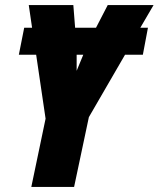

<svg xmlns="http://www.w3.org/2000/svg" viewBox="-20 -734 623 754"><path d="M159 -268 122 -519H54L75 -625H106L93 -714H268L275 -625H357L403 -714H583L531 -625H561L541 -519H471L329 -274L271 0H103ZM307 -519H281V-456Z"/></svg>

Font: Noto Sans UI CondBlack
Style: Italic
Weight: 900
Width: 3
Italic angle: -12°
Designer: Monotype Design Team
Foundry: Monotype Imaging Inc.
Version: Version 1.001